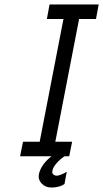

<svg xmlns="http://www.w3.org/2000/svg" viewBox="-20 -700 462 860"><path d="M273 -660H343L219 -20H149ZM83 -65H303L290 0H70ZM202 -680H422L410 -615H190ZM154 82Q158 59 174.5 36.5Q191 14 214 -2H272Q250 12 233.5 31Q217 50 215 64Q212 76 219 81.5Q226 87 235 87Q241 87 255 81.5Q269 76 279 69L269 124Q258 132 242.5 136Q227 140 211 140Q184 140 167 122.5Q150 105 154 82Z"/></svg>

Font: Teachers[wght] Italic
Style: Regular
Weight: 400
Designer: Alfredo Marco Pradil & Chank Diesel
Version: Version 1.000;Glyphs 3.1.2 (3151)